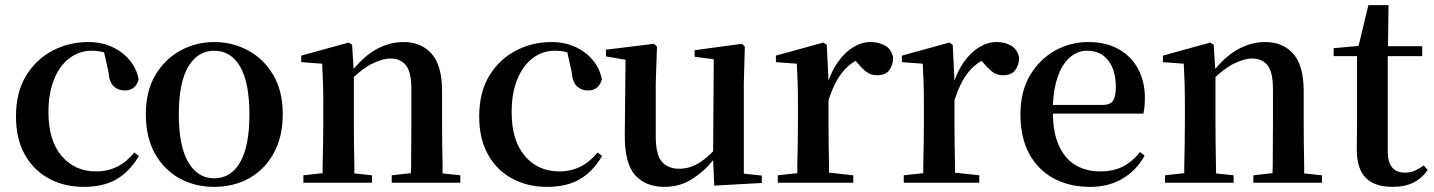

<svg xmlns="http://www.w3.org/2000/svg" viewBox="-20 -709 5565 745"><path d="M305.2 16.1Q230 16.1 170.4 -15.9Q110.8 -47.9 76.4 -108.9Q42 -169.9 42 -256.8Q42 -351.1 81.1 -415Q120.1 -479 184.1 -512.5Q248 -545.9 323.2 -545.9Q373 -545.9 414.1 -527.3Q455.1 -508.8 482.4 -476.3Q509.8 -443.8 518.1 -400.9Q505.9 -357.9 463.9 -357.9Q439 -357.9 421.4 -374Q403.8 -390.1 400.9 -430.2L383.8 -505.9Q360.8 -512.2 335.9 -512.2Q288.1 -512.2 250 -483.6Q211.9 -455.1 189.9 -401.6Q168 -348.1 168 -272.9Q168 -164.1 219 -104Q270 -43.9 353 -43.9Q397.9 -43.9 435.1 -62.5Q472.2 -81.1 501 -117.2L519 -104Q483.9 -43.9 432.9 -13.9Q381.8 16.1 305.2 16.1Z M811 16.1Q735.8 16.1 675.8 -17.3Q615.7 -50.8 580.8 -113.8Q545.9 -176.8 545.9 -266.1Q545.9 -356 583 -418Q620.1 -480 680.4 -512.9Q740.7 -545.9 811 -545.9Q881.8 -545.9 942.4 -513.4Q1002.9 -481 1040 -418.5Q1077.1 -356 1077.1 -266.1Q1077.1 -176.8 1041.5 -113.3Q1005.9 -49.8 945.8 -16.8Q885.7 16.1 811 16.1ZM811 -17.1Q876 -17.1 911.9 -79.6Q947.8 -142.1 947.8 -265.1Q947.8 -388.2 911.9 -450.2Q876 -512.2 811 -512.2Q747.1 -512.2 710.4 -450.2Q673.8 -388.2 673.8 -265.1Q673.8 -142.1 710.4 -79.6Q747.1 -17.1 811 -17.1Z M1157.2 0V-28.8L1231.9 -37.1Q1231.9 -49.8 1231.9 -66.9Q1232.9 -107.9 1233.6 -153.6Q1234.4 -199.2 1234.4 -232.9V-304.2Q1234.4 -354 1233.2 -389.4Q1231.9 -424.8 1230 -461.9L1148.9 -467.8V-493.2L1333 -543.9L1346.2 -535.2L1352.1 -441.9Q1397.9 -495.1 1440.9 -518.1Q1492.2 -545.9 1545.9 -545.9Q1614.3 -545.9 1654.8 -500.5Q1695.3 -455.1 1695.3 -355V-232.9Q1695.3 -198.2 1695.8 -152.6Q1696.3 -106.9 1697.3 -65.9Q1697.3 -49.8 1697.3 -36.1L1766.1 -28.8V0H1500V-28.8L1574.2 -37.1Q1574.2 -49.8 1575.2 -65.9Q1575.2 -106.9 1575.7 -152.6Q1576.2 -198.2 1576.2 -232.9V-361.8Q1576.2 -429.2 1555.2 -455.6Q1534.2 -481.9 1495.1 -481.9Q1463.4 -481.9 1418 -459Q1387.2 -441.9 1353 -410.2V-232.9Q1353 -199.2 1353.5 -153.6Q1354 -107.9 1355 -66.9Q1355 -49.8 1355 -36.1L1423.3 -28.8V0Z M2102.5 16.1Q2027.3 16.1 1967.8 -15.9Q1908.2 -47.9 1873.8 -108.9Q1839.4 -169.9 1839.4 -256.8Q1839.4 -351.1 1878.4 -415Q1917.5 -479 1981.4 -512.5Q2045.4 -545.9 2120.6 -545.9Q2170.4 -545.9 2211.4 -527.3Q2252.4 -508.8 2279.8 -476.3Q2307.1 -443.8 2315.4 -400.9Q2303.2 -357.9 2261.2 -357.9Q2236.3 -357.9 2218.8 -374Q2201.2 -390.1 2198.2 -430.2L2181.2 -505.9Q2158.2 -512.2 2133.3 -512.2Q2085.4 -512.2 2047.4 -483.6Q2009.3 -455.1 1987.3 -401.6Q1965.3 -348.1 1965.3 -272.9Q1965.3 -164.1 2016.4 -104Q2067.4 -43.9 2150.4 -43.9Q2195.3 -43.9 2232.4 -62.5Q2269.5 -81.1 2298.3 -117.2L2316.4 -104Q2281.2 -43.9 2230.2 -13.9Q2179.2 16.1 2102.5 16.1Z M2558.1 16.1Q2485.4 16.1 2444.3 -29.5Q2403.3 -75.2 2404.3 -187L2407.2 -477.1L2331.1 -490.2V-516.1L2518.1 -539.1L2529.3 -527.8L2524.4 -386.2V-180.2Q2524.4 -108.9 2548.3 -81.5Q2572.3 -54.2 2615.2 -54.2Q2659.2 -54.2 2699.2 -81.1Q2724.1 -98.1 2747.1 -122.1L2749.5 -479L2675.3 -488.8V-514.2L2859.4 -539.1L2870.1 -527.8L2866.2 -386.2V-35.2L2936 -27.8V1L2751.5 11.2L2747.1 -87.9Q2714.4 -45.9 2671.4 -18.1Q2621.1 16.1 2558.1 16.1Z M2998 0V-28.8L3073.7 -37.1Q3073.7 -50.8 3073.7 -66.9Q3074.7 -107.9 3075.4 -153.6Q3076.2 -199.2 3076.2 -232.9V-304.2Q3076.2 -355 3075 -389.9Q3073.7 -424.8 3071.8 -461.9L2990.7 -467.8V-493.2L3174.8 -543.9L3188 -535.2L3194.8 -396Q3209 -437 3231 -467.8Q3257.8 -505.9 3290.8 -525.9Q3323.7 -545.9 3357.9 -545.9Q3390.1 -545.9 3414.6 -532Q3439 -518.1 3445.8 -484.9Q3444.8 -455.1 3429.9 -436Q3415 -417 3382.8 -417Q3359.9 -417 3343 -429.4Q3326.2 -441.9 3307.1 -464.8L3299.8 -473.1Q3269 -455.1 3247.1 -426.8Q3216.8 -388.2 3194.8 -320.8V-232.9Q3194.8 -199.2 3195.3 -153.6Q3195.8 -107.9 3196.8 -66.9Q3196.8 -51.8 3196.8 -39.1L3291 -28.8V0Z M3486.8 0V-28.8L3562.5 -37.1Q3562.5 -50.8 3562.5 -66.9Q3563.5 -107.9 3564.2 -153.6Q3564.9 -199.2 3564.9 -232.9V-304.2Q3564.9 -355 3563.7 -389.9Q3562.5 -424.8 3560.5 -461.9L3479.5 -467.8V-493.2L3663.6 -543.9L3676.8 -535.2L3683.6 -396Q3697.8 -437 3719.7 -467.8Q3746.6 -505.9 3779.5 -525.9Q3812.5 -545.9 3846.7 -545.9Q3878.9 -545.9 3903.3 -532Q3927.7 -518.1 3934.6 -484.9Q3933.6 -455.1 3918.7 -436Q3903.8 -417 3871.6 -417Q3848.6 -417 3831.8 -429.4Q3814.9 -441.9 3795.9 -464.8L3788.6 -473.1Q3757.8 -455.1 3735.8 -426.8Q3705.6 -388.2 3683.6 -320.8V-232.9Q3683.6 -199.2 3684.1 -153.6Q3684.6 -107.9 3685.5 -66.9Q3685.5 -51.8 3685.5 -39.1L3779.8 -28.8V0Z M4209.5 16.1Q4131.3 16.1 4070.3 -15.9Q4009.3 -47.9 3974.4 -110.8Q3939.5 -173.8 3939.5 -265.1Q3939.5 -354 3976.6 -416.5Q4013.7 -479 4073.5 -512.5Q4133.3 -545.9 4202.6 -545.9Q4273.4 -545.9 4323 -516.8Q4372.6 -487.8 4397.5 -439Q4422.4 -390.1 4422.4 -329.1Q4422.4 -293 4416.5 -268.1H4065.4Q4066.4 -192.9 4088.4 -145Q4112.3 -91.8 4153.8 -67.9Q4195.3 -43.9 4248.5 -43.9Q4301.3 -43.9 4338.4 -63.5Q4375.5 -83 4403.3 -119.1L4421.4 -105Q4389.6 -47.9 4335.9 -15.9Q4282.2 16.1 4209.5 16.1ZM4065.4 -301.8H4257.3Q4288.6 -301.8 4299.1 -318.4Q4309.6 -335 4309.6 -372.1Q4309.6 -437 4280 -474.6Q4250.5 -512.2 4198.2 -512.2Q4161.6 -512.2 4131.6 -486.6Q4101.6 -460.9 4083.5 -409.2Q4068.4 -365.2 4065.4 -301.8Z M4500.5 0V-28.8L4575.2 -37.1Q4575.2 -49.8 4575.2 -66.9Q4576.2 -107.9 4576.9 -153.6Q4577.6 -199.2 4577.6 -232.9V-304.2Q4577.6 -354 4576.4 -389.4Q4575.2 -424.8 4573.2 -461.9L4492.2 -467.8V-493.2L4676.3 -543.9L4689.5 -535.2L4695.3 -441.9Q4741.2 -495.1 4784.2 -518.1Q4835.4 -545.9 4889.2 -545.9Q4957.5 -545.9 4998 -500.5Q5038.6 -455.1 5038.6 -355V-232.9Q5038.6 -198.2 5039.1 -152.6Q5039.6 -106.9 5040.5 -65.9Q5040.5 -49.8 5040.5 -36.1L5109.4 -28.8V0H4843.3V-28.8L4917.5 -37.1Q4917.5 -49.8 4918.5 -65.9Q4918.5 -106.9 4918.9 -152.6Q4919.4 -198.2 4919.4 -232.9V-361.8Q4919.4 -429.2 4898.4 -455.6Q4877.4 -481.9 4838.4 -481.9Q4806.6 -481.9 4761.2 -459Q4730.5 -441.9 4696.3 -410.2V-232.9Q4696.3 -199.2 4696.8 -153.6Q4697.3 -107.9 4698.2 -66.9Q4698.2 -49.8 4698.2 -36.1L4766.6 -28.8V0Z M5382.8 16.1Q5314.5 16.1 5279.5 -19Q5244.6 -54.2 5244.6 -127.9Q5244.6 -154.8 5245.1 -176.5Q5245.6 -198.2 5245.6 -227.1V-491.2H5154.8V-522L5251.5 -530.8L5289.6 -689H5367.7L5365.7 -529.8H5498.5V-491.2H5364.7V-122.1Q5364.7 -79.1 5382.1 -59.1Q5399.4 -39.1 5431.6 -39.1Q5452.6 -39.1 5468.8 -46.1Q5484.9 -53.2 5504.4 -66.9L5519.5 -49.8Q5498.5 -18.1 5465.1 -1Q5431.6 16.1 5382.8 16.1Z"/></svg>

Font: Dream Han Serif CN W16
Style: Regular
Weight: 625
Designer: Adobe
Foundry: Pal3love
Version: Version 3.00; Sans 2.004; Serif 2.001